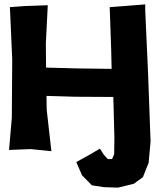

<svg xmlns="http://www.w3.org/2000/svg" viewBox="-20 -690 727 881"><path d="M25.4 -657.2 36.1 -418 34.2 -149.4 21.5 -2 121.1 -5.9 215.8 3.9 194.3 -186.5 193.4 -250 324.2 -246.1 500 -245.1 504.9 -58.6 503.9 17.6 494.1 40H474.6L456.1 19.5L438.5 -7.8L391.6 19.5L330.1 53.7L356.4 114.3L401.4 160.2L457 168.9L521.5 170.9L593.8 153.3L635.7 123L662.1 56.6L670.9 -41L659.2 -359.4L646.5 -639.6V-669.9L548.8 -662.1L483.4 -657.2L490.2 -460L492.2 -374L337.9 -376L191.4 -379.9L190.4 -490.2L199.2 -666L90.8 -662.1Z"/></svg>

Font: MaokenAssortedSans-TC
Style: Regular
Weight: 500
Version: Version 0.83